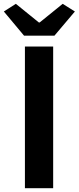

<svg xmlns="http://www.w3.org/2000/svg" viewBox="-39 -984 411 1004"><path d="M91.3 0V-740.8H239V0ZM86.8 -797.4 -18.9 -923.9 43.9 -964 164.2 -866.5H168.4L288.8 -964L352.6 -923.9L245.6 -797.4Z"/></svg>

Font: Noto Sans TC Thin
Style: Regular
Weight: 100
Designer: Ryoko NISHIZUKA 西塚涼子 (kana, bopomofo & ideographs); Paul D. Hunt (Latin, Greek & Cyrillic); Sandoll Communications 산돌커뮤니
Foundry: Adobe
Version: Version 2.004-H2;hotconv 1.0.118;makeotfexe 2.5.65603